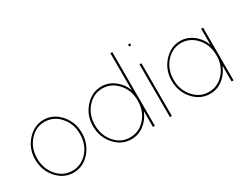

<svg xmlns="http://www.w3.org/2000/svg" viewBox="-83 -1245 2166 1712"><g transform="rotate(-30 1000.0 -389.5)"><path d="M50 -282Q50 -170 120.5 -90Q191 -10 290 -10Q389 -9 459.5 -89.5Q530 -170 530 -282Q531 -392 460 -472.5Q389 -553 290 -553Q192 -552 121 -472.5Q50 -393 50 -282ZM70 -282Q70 -387 134 -460Q198 -533 290 -533Q382 -532 446 -459.5Q510 -387 510 -282Q511 -176 447 -103Q383 -30 290 -30Q198 -29 134 -102.5Q70 -176 70 -282Z M645 -282Q645 -170 715.5 -90Q786 -10 885 -10Q958 -9 1017.5 -54.5Q1077 -100 1105 -173V-20V-10H1125V-20V-282Q1125 -282 1125 -286V-759V-769H1105V-759V-390Q1077 -463 1017 -508Q957 -553 885 -553Q787 -552 716 -472.5Q645 -393 645 -282ZM665 -282Q665 -387 729 -460Q793 -533 885 -533Q977 -532 1041 -459.5Q1105 -387 1105 -282V-278Q1104 -173 1040.5 -101.5Q977 -30 885 -30Q793 -29 729 -102.5Q665 -176 665 -282Z M1290 -737H1291H1301V-757H1291H1290H1280V-737ZM1280 -543V-20V-10H1300V-20V-543V-553H1280Z M1695 -10Q1768 -9 1827.5 -54.5Q1887 -100 1915 -173V-20V-10H1935V-20V-281Q1935 -281 1935 -285V-543V-553H1915V-543V-390Q1887 -463 1827 -508Q1767 -553 1695 -553Q1597 -552 1526 -472Q1455 -392 1455 -281Q1455 -170 1525.5 -90Q1596 -10 1695 -10ZM1475 -281Q1475 -387 1539 -460Q1603 -533 1695 -533Q1787 -532 1851 -459.5Q1915 -387 1915 -281V-277Q1914 -173 1850.5 -101.5Q1787 -30 1695 -30Q1604 -29 1539.5 -102.5Q1475 -176 1475 -281Z"/></g></svg>

Font: Nordica Plus
Style: NordicaClassicUltraLight
Weight: 300
Version: Version 1